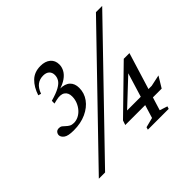

<svg xmlns="http://www.w3.org/2000/svg" viewBox="-156 -877 1076 1076"><g transform="rotate(-45 382.0 -339.0)"><path d="M65.5 0 714 -671.5H763.5L115 0ZM187.5 -473.5 188 -495Q234.5 -508 259.2 -522Q284 -536 293.2 -551.8Q302.5 -567.5 302.5 -585Q302.5 -605.5 289.8 -617.5Q277 -629.5 253.5 -629.5Q225.5 -629.5 205.5 -614.5Q185.5 -599.5 173 -565.5L156 -570.5Q172 -620 202.2 -649.2Q232.5 -678.5 281 -678.5Q318 -678.5 340 -660Q362 -641.5 362 -609Q362 -588.5 351.5 -569Q341 -549.5 318.8 -533.8Q296.5 -518 261.5 -507.5L268 -510.5Q307.5 -510.5 327.8 -491.2Q348 -472 348 -437.5Q348 -396.5 324 -363.2Q300 -330 257 -310.2Q214 -290.5 158 -290.5Q112.5 -290.5 95.8 -303.5Q79 -316.5 79 -331.5Q79 -341.5 86 -350.2Q93 -359 108 -359Q119.5 -359 127.5 -353Q135.5 -347 143.2 -339.2Q151 -331.5 161.5 -325.5Q172 -319.5 188.5 -319.5Q206.5 -319.5 224.2 -328.2Q242 -337 255.8 -352.8Q269.5 -368.5 277.8 -388.8Q286 -409 286 -432Q286 -461.5 266.2 -474.8Q246.5 -488 208 -478.5ZM613.5 -345.5 636.5 -335.5 432.5 -144 430.5 -158.5H643L711 -173L671.5 -108H383L392 -135L639.5 -376.5H684.5L578 -30L624 -15L619 0H454L458.5 -15L517 -30Z"/></g></svg>

Font: Newsreader 20pt
Style: Italic
Weight: 400
Italic angle: -17°
Version: Version 1.003